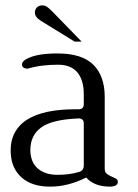

<svg xmlns="http://www.w3.org/2000/svg" viewBox="-20 -695 514 715"><path d="M284 -540H258L133 -617Q110 -631 110 -648Q110 -660 117.5 -667.5Q125 -675 138 -675Q146 -675 153 -671Q160 -667 174 -653ZM419 -17Q417 0 389 0Q331 0 301 -34Q234 0 167 0Q98 0 60 -34.5Q22 -69 20 -126Q18 -168 34 -199Q50 -230 81 -249.5Q112 -269 156.5 -278.5Q201 -288 257 -288H273Q292 -288 292 -308V-343Q292 -397 268 -425.5Q244 -454 196 -454Q165 -454 137 -450.5Q109 -447 82 -439Q62 -441 62 -454Q62 -468 82 -477Q119 -496 194 -496Q285 -496 327.5 -454Q370 -412 370 -334V-67Q370 -54 377.5 -48Q385 -42 394.5 -38Q404 -34 411.5 -30Q419 -26 419 -17ZM292 -235Q292 -254 273 -254Q174 -250 133.5 -220.5Q93 -191 93 -136Q93 -119 98 -102.5Q103 -86 115 -73Q127 -60 146.5 -52Q166 -44 195 -44Q238 -44 272 -54Q292 -59 292 -78Z"/></svg>

Font: Jura
Style: Regular
Weight: 400
Designer: Ed Merritt
Foundry: Ten by Twenty
Version: Version 1.007